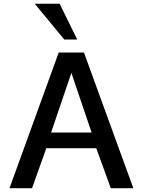

<svg xmlns="http://www.w3.org/2000/svg" viewBox="-20 -986 749 1006"><path d="M29.8 0 287.6 -710.9H419.9L678.7 0H560.5L484.4 -209.5H222.7L147.9 0ZM247.6 -291.5H460L354 -604ZM316.9 -778.8 162.1 -966.3H292.5L384.8 -778.8Z"/></svg>

Font: Comme Medium
Style: Regular
Weight: 500
Version: Version 1.000;gftools[0.9.27]